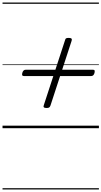

<svg xmlns="http://www.w3.org/2000/svg" viewBox="-20 -1015 803 1520"><path d="M350 -160Q333 -160 327.5 -165.5Q322 -171 327 -183L494 -694Q497 -708 503.5 -711.5Q510 -715 523 -715Q540 -715 545.5 -710Q551 -705 547 -692L380 -181Q376 -169 369.5 -164.5Q363 -160 350 -160ZM169 -413Q159 -413 156 -419Q153 -425 157 -439Q164 -463 184 -463H716Q727 -463 729 -456.5Q731 -450 728 -437Q721 -413 702 -413ZM0 475H763V485H0ZM0 -20H763V0H0ZM0 -505H763V-500H0ZM0 -995H763V-985H0Z"/></svg>

Font: Playwrite CZ Guides
Style: Regular
Weight: 400
Designer: Veronika Burian, José Scaglione
Foundry: TypeTogether
Version: Version 1.003